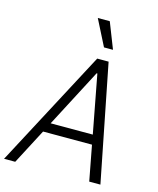

<svg xmlns="http://www.w3.org/2000/svg" viewBox="-155 -1059 950 1155"><g transform="rotate(15 320.0 -482.0)"><path d="M-17.4 0 367.9 -727.3H438.9L582.7 0H513.1L471.6 -219.1H166.9L52.2 0ZM198.2 -278.8H460.6L392 -641H387.4ZM382.8 -964.1 446 -802.9H389.9L308.2 -964.1Z"/></g></svg>

Font: Inter P Light
Style: Italic
Weight: 300
Italic angle: 9.39999°
Designer: Rasmus Andersson
Foundry: rsms
Version: Version 3.018;git-588b23468